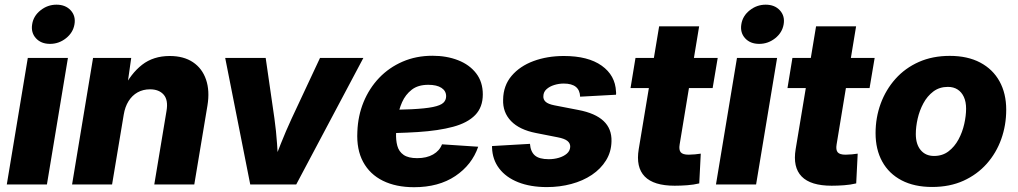

<svg xmlns="http://www.w3.org/2000/svg" viewBox="-20 -781 4310 813"><path d="M8.8 0 97.7 -535.6H267.6L178.7 0ZM191.9 -595.2Q153.8 -595.2 132.1 -619.1Q110.4 -643.1 116.2 -678.2Q121.6 -713.4 151.6 -737.3Q181.6 -761.2 219.2 -761.2Q257.3 -761.2 279.3 -737.3Q301.3 -713.4 295.4 -678.2Q289.6 -643.1 259.5 -619.1Q229.5 -595.2 191.9 -595.2Z M503.9 -295.4 454.6 0H285.2L374 -535.6H535.6L516.1 -397.9L501.5 -403.3Q533.7 -469.2 581.5 -506.6Q629.4 -543.9 698.7 -543.9Q757.8 -543.9 797.1 -517.6Q836.4 -491.2 852.5 -443.8Q868.7 -396.5 858.4 -334L802.7 0H633.3L685.1 -311.5Q692.9 -357.4 673.1 -380.1Q653.3 -402.8 615.2 -402.8Q585.9 -402.8 562.7 -389.9Q539.6 -377 524.4 -352.8Q509.3 -328.6 503.9 -295.4Z M1039.6 0 933.6 -535.6H1105L1142.1 -278.8Q1149.4 -226.6 1153.1 -172.9Q1156.7 -119.1 1160.2 -61H1125.5Q1147.9 -119.1 1169.2 -172.6Q1190.4 -226.1 1214.8 -278.8L1335 -535.6H1518.6L1234.4 0Z M1733.4 11.7Q1656.7 11.7 1601.3 -15.6Q1545.9 -43 1517.6 -95.5Q1489.3 -147.9 1493.2 -223.1Q1495.6 -290.5 1519.5 -348.9Q1543.5 -407.2 1585.4 -451.2Q1627.4 -495.1 1684.8 -520Q1742.2 -544.9 1811 -544.9Q1871.1 -544.9 1919.4 -526.1Q1967.8 -507.3 1996.1 -470.7Q2024.4 -434.1 2024.4 -381.3Q2024.4 -327.1 1992.2 -293.9Q1960 -260.7 1898.4 -244.1Q1836.9 -227.5 1749.3 -221.9Q1661.6 -216.3 1550.3 -216.3L1566.9 -315.4Q1662.1 -315.4 1721.7 -318.4Q1781.2 -321.3 1813.2 -327.9Q1845.2 -334.5 1857.2 -345.7Q1869.1 -356.9 1869.1 -373.5Q1869.1 -396 1849.4 -408.9Q1829.6 -421.9 1793.5 -421.9Q1750 -421.9 1723.4 -401.1Q1696.8 -380.4 1682.6 -348.4Q1668.5 -316.4 1663.3 -281.7Q1658.2 -247.1 1657.2 -218.8Q1655.8 -188 1662.4 -163.6Q1668.9 -139.2 1689 -125.2Q1709 -111.3 1746.6 -111.3Q1786.6 -111.3 1814 -127Q1841.3 -142.6 1851.6 -169.9L2004.9 -159.7Q1978.5 -83 1908 -35.6Q1837.4 11.7 1733.4 11.7Z M2295.9 11.2Q2226.1 11.2 2174.3 -9.3Q2122.6 -29.8 2093.8 -67.6Q2064.9 -105.5 2063.5 -156.7Q2063.5 -158.2 2063.5 -159.7Q2063.5 -161.1 2063.5 -162.6L2224.1 -171.9Q2226.6 -138.7 2244.9 -122.8Q2263.2 -106.9 2303.7 -106.9Q2326.2 -106.9 2346.7 -113Q2367.2 -119.1 2380.4 -130.6Q2393.6 -142.1 2394.5 -159.2Q2395 -174.3 2382.6 -184.3Q2370.1 -194.3 2341.3 -199.7L2249.5 -217.8Q2179.7 -231.4 2144 -268.3Q2108.4 -305.2 2110.4 -359.4Q2111.3 -418.5 2146.2 -459.7Q2181.2 -501 2239.3 -522.5Q2297.4 -543.9 2367.7 -543.9Q2470.2 -543.9 2527.8 -502.9Q2585.4 -461.9 2588.4 -393.1Q2588.9 -390.1 2588.9 -386.7Q2588.9 -383.3 2588.4 -379.9L2436.5 -371.6Q2435.5 -399.4 2418.2 -413.3Q2400.9 -427.2 2367.2 -427.2Q2346.7 -427.2 2326.9 -421.1Q2307.1 -415 2294.2 -403.3Q2281.2 -391.6 2280.8 -374Q2279.8 -359.9 2290.3 -350.1Q2300.8 -340.3 2327.6 -335L2428.7 -315.4Q2500.5 -301.8 2535.6 -268.8Q2570.8 -235.8 2569.3 -182.6Q2568.4 -137.7 2546.1 -101.8Q2523.9 -65.9 2486.1 -40.5Q2448.2 -15.1 2399.2 -2Q2350.1 11.2 2295.9 11.2Z M3019 -535.6 2997.6 -408.2H2649.9L2670.9 -535.6ZM2771 -669.4H2940.4L2857.9 -169.4Q2854 -146.5 2862.5 -136.2Q2871.1 -126 2896 -126Q2905.8 -126 2922.6 -127.4Q2939.5 -128.9 2947.3 -130.4L2940.9 -4.4Q2916.5 1.5 2889.4 3.4Q2862.3 5.4 2836.9 5.4Q2748 5.4 2710 -33.7Q2671.9 -72.8 2684.6 -149.4Z M3011.7 0 3100.6 -535.6H3270.5L3181.6 0ZM3194.8 -595.2Q3156.7 -595.2 3135 -619.1Q3113.3 -643.1 3119.1 -678.2Q3124.5 -713.4 3154.5 -737.3Q3184.6 -761.2 3222.2 -761.2Q3260.3 -761.2 3282.2 -737.3Q3304.2 -713.4 3298.3 -678.2Q3292.5 -643.1 3262.5 -619.1Q3232.4 -595.2 3194.8 -595.2Z M3683.6 -535.6 3662.1 -408.2H3314.5L3335.4 -535.6ZM3435.5 -669.4H3605L3522.5 -169.4Q3518.6 -146.5 3527.1 -136.2Q3535.6 -126 3560.5 -126Q3570.3 -126 3587.2 -127.4Q3604 -128.9 3611.8 -130.4L3605.5 -4.4Q3581.1 1.5 3554 3.4Q3526.9 5.4 3501.5 5.4Q3412.6 5.4 3374.5 -33.7Q3336.4 -72.8 3349.1 -149.4Z M3927.2 10.7Q3851.6 10.7 3797.9 -17.3Q3744.1 -45.4 3715.8 -96.7Q3687.5 -147.9 3687.5 -217.3Q3687.5 -283.2 3709.2 -342.3Q3731 -401.4 3771.7 -447Q3812.5 -492.7 3870.6 -518.6Q3928.7 -544.4 4001.5 -544.4Q4077.1 -544.4 4130.6 -516.1Q4184.1 -487.8 4212.4 -436.5Q4240.7 -385.3 4240.7 -316.4Q4240.7 -251 4219.7 -192.1Q4198.7 -133.3 4158.2 -87.6Q4117.7 -42 4059.6 -15.6Q4001.5 10.7 3927.2 10.7ZM3935.1 -120.6Q3970.7 -120.6 3996.3 -140.1Q4022 -159.7 4038.6 -190.4Q4055.2 -221.2 4063 -256.1Q4070.8 -291 4070.8 -320.8Q4070.8 -350.1 4061.3 -370.6Q4051.8 -391.1 4034.7 -402.1Q4017.6 -413.1 3993.7 -413.1Q3958 -413.1 3932.1 -393.6Q3906.2 -374 3889.9 -343.5Q3873.5 -313 3865.7 -278.6Q3857.9 -244.1 3857.9 -213.4Q3857.9 -169.9 3878.7 -145.3Q3899.4 -120.6 3935.1 -120.6Z"/></svg>

Font: Inter 20pt ExtraBold
Style: Italic
Weight: 800
Italic angle: -9.3988°
Version: Version 4.001;git-66647c0bb